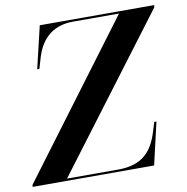

<svg xmlns="http://www.w3.org/2000/svg" viewBox="-96 -791 844 868"><g transform="rotate(-10 326.0 -357.0)"><path d="M-16 0H542L587 -194H577L563 -149C536 -62 488 -10 379 -10H144L667 -704L668 -714H143L97 -520H107L123 -574C150 -660 208 -704 294 -704H505L-14 -10Z"/></g></svg>

Font: Noto Serif Display SemiBold
Style: Italic
Weight: 600
Italic angle: -12°
Designer: Monotype Design Team
Foundry: Monotype Imaging Inc.
Version: Version 2.009